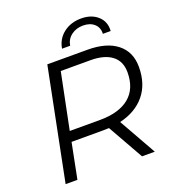

<svg xmlns="http://www.w3.org/2000/svg" viewBox="-155 -1009 1034 1131"><g transform="rotate(-20 361.5 -443.0)"><path d="M489 -234 621 0H541L415 -223Q404 -222 379 -222H180L136 0H62L202 -700H454Q573 -700 638.5 -648Q704 -596 704 -502Q704 -395 647.5 -326.5Q591 -258 489 -234ZM630 -495Q630 -564 583 -600Q536 -636 449 -636H263L192 -286H381Q501 -286 565.5 -339Q630 -392 630 -495ZM481 -886Q545 -886 584.5 -850.5Q624 -815 620 -757H571Q573 -796 547 -819.5Q521 -843 477 -843Q434 -843 403 -819.5Q372 -796 366 -757H315Q325 -816 370.5 -851Q416 -886 481 -886Z"/></g></svg>

Font: Idrija
Style: Italic
Weight: 400
Italic angle: -11.3°
Designer: Julieta Ulanovsky
Foundry: Julieta Ulanovsky
Version: Version 7.200